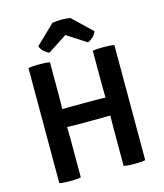

<svg xmlns="http://www.w3.org/2000/svg" viewBox="-130 -999 939 1100"><g transform="rotate(-15 339.5 -449.0)"><path d="M266 -298Q260.5 -298 249.8 -298.2Q239 -298.5 228.2 -298.8Q217.5 -299 211.5 -299Q193 -299 173.8 -298.5Q154.5 -298 135.5 -298V-406.5Q154.5 -406.5 173.8 -406Q193 -405.5 211.5 -405.5Q217.5 -405.5 228.2 -405.8Q239 -406 249.8 -406.2Q260.5 -406.5 266 -406.5H413.5Q419.5 -406.5 430 -406.2Q440.5 -406 451.2 -405.8Q462 -405.5 467.5 -405.5Q486 -405.5 505.5 -406Q525 -406.5 544 -406.5V-298Q525 -298 505.5 -298.5Q486 -299 467.5 -299Q462 -299 451.2 -298.8Q440.5 -298.5 430 -298.2Q419.5 -298 413.5 -298ZM212.5 0Q197.5 3 180 3.8Q162.5 4.5 148.5 4.5Q136 4.5 118 3.8Q100 3 85 0V-683Q100 -686 118 -686.8Q136 -687.5 148.5 -687.5Q162.5 -687.5 180 -686.8Q197.5 -686 212.5 -683V-479.5Q212.5 -458.5 212 -442.2Q211.5 -426 211.5 -405.5V-299Q211.5 -279 212 -262.5Q212.5 -246 212.5 -225ZM466.5 -225Q466.5 -246 467 -262.5Q467.5 -279 467.5 -299V-405.5Q467.5 -426 467 -442.2Q466.5 -458.5 466.5 -479.5V-683Q481.5 -686 499 -686.8Q516.5 -687.5 530 -687.5Q543.5 -687.5 561.5 -686.8Q579.5 -686 594.5 -683V0Q578.5 3 562 3.8Q545.5 4.5 531 4.5Q517.5 4.5 499.8 3.8Q482 3 466.5 0ZM391.5 -897.5 504.5 -789.5Q498 -769.5 481.8 -755.5Q465.5 -741.5 452.5 -737L338 -811L224 -737Q211 -741.5 194.5 -755.5Q178 -769.5 172 -789.5L284.5 -897.5Q308 -902 338 -902Q368.5 -902 391.5 -897.5Z"/></g></svg>

Font: Signika Negative Light SemiBold
Style: Regular
Weight: 600
Version: Version 2.001